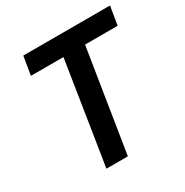

<svg xmlns="http://www.w3.org/2000/svg" viewBox="-163 -838 935 970"><g transform="rotate(-30 305.0 -352.5)"><path d="M182 0 276 -597H86L104 -705H610L592 -597H402L307 0Z"/></g></svg>

Font: Nunito Sans 7pt Condensed
Style: Bold Italic
Weight: 700
Width: 3
Italic angle: -9°
Designer: Vernon Adams
Foundry: Vernon Adams
Version: Version 3.101;gftools[0.9.27]